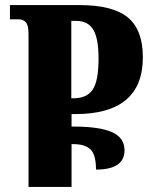

<svg xmlns="http://www.w3.org/2000/svg" viewBox="-20 -734 581 754"><path d="M92 -599Q92 -635 81.5 -646.5Q71 -658 55 -658H19V-714H293Q423 -714 482 -665.5Q541 -617 541 -509Q541 -286 276 -286H261V-237H267Q371 -237 420 -215Q469 -193 469 -144Q469 -68 357 -68Q357 -127 335 -147.5Q313 -168 268 -168H261V0H92ZM268 -348Q321 -348 344 -382Q367 -416 367 -505Q367 -584 346 -618Q325 -652 280 -652H260V-348Z"/></svg>

Font: Noto Serif Georgian Black Cond
Style: Regular
Weight: 900
Width: 3
Designer: Monotype Design team
Foundry: Monotype Imaging Inc.
Version: Version 1.000